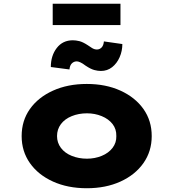

<svg xmlns="http://www.w3.org/2000/svg" viewBox="-20 -990 921 1020"><path d="M441 10Q340 10 261.5 -25.5Q183 -61 139 -123.5Q95 -186 95 -267Q95 -349 139 -411Q183 -473 261.5 -508.5Q340 -544 441 -544Q542 -544 620 -508.5Q698 -473 742 -411Q786 -349 786 -267Q786 -186 742 -123.5Q698 -61 620 -25.5Q542 10 441 10ZM442 -147Q484 -147 520.5 -162Q557 -177 578 -204.5Q599 -232 598 -267Q599 -304 578 -331Q557 -358 520.5 -373Q484 -388 442 -388Q398 -388 361 -373Q324 -358 303.5 -330.5Q283 -303 283 -267Q283 -232 303.5 -204.5Q324 -177 361 -162Q398 -147 442 -147ZM516 -613Q500 -613 481 -618Q462 -623 435 -641Q418 -654 406.5 -659Q395 -664 388 -664Q373 -664 362 -653.5Q351 -643 349 -621L250 -634Q250 -694 281.5 -735Q313 -776 367 -776Q383 -776 401.5 -771.5Q420 -767 446 -750Q457 -742 469.5 -734.5Q482 -727 495 -727Q509 -727 519.5 -737.5Q530 -748 532 -770L630 -756Q630 -719 615.5 -686Q601 -653 575.5 -633Q550 -613 516 -613ZM260 -857V-970H620V-857Z"/></svg>

Font: Lexend Mega ExtraBold
Style: Regular
Weight: 800
Designer: Bonnie Shaver-Troup, Thomas Jockin
Foundry: Lexend
Version: Version 1.007